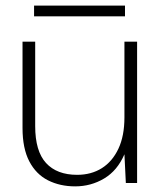

<svg xmlns="http://www.w3.org/2000/svg" viewBox="-20 -650 578 682"><path d="M247 12Q193 12 150.5 -9.5Q108 -31 84 -77Q60 -123 60 -195V-502H105V-202Q105 -113 143.5 -71Q182 -29 254 -29Q304 -29 341.5 -52.5Q379 -76 400.5 -121.5Q422 -167 422 -233V-502H467V0H427L422 -102Q397 -44 350 -16Q303 12 247 12ZM101 -592V-630H424V-592Z"/></svg>

Font: DM Sans 16pt ExtraLight
Style: Regular
Weight: 250
Version: Version 4.004;gftools[0.9.30]